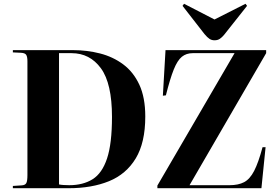

<svg xmlns="http://www.w3.org/2000/svg" viewBox="-20 -995 1467 1015"><path d="M48 0V-12L94 -15Q113 -16 119 -27Q125 -38 125 -69V-671Q125 -695 118.5 -705Q112 -715 91 -716L48 -718V-730H366Q440 -730 508.5 -712.5Q577 -695 631 -655Q685 -615 716.5 -547.5Q748 -480 748 -379Q748 -241 697.5 -157.5Q647 -74 556 -37Q465 0 343 0ZM346 -16Q419 -16 469.5 -47.5Q520 -79 546 -157.5Q572 -236 572 -377Q572 -554 513.5 -634Q455 -714 358 -714H292V-20Q301 -18 315 -17Q329 -16 346 -16ZM812 0V-14L1220 -714H999Q965 -714 941.5 -695Q918 -676 898.5 -627.5Q879 -579 857 -491L841 -489L855 -730H1387V-714L982 -16H1194Q1240 -16 1270.5 -32Q1301 -48 1323.5 -91.5Q1346 -135 1368 -217H1384L1362 0ZM1114 -782Q1099 -782 1087.5 -789.5Q1076 -797 1061 -815L945 -964L953 -975L1114 -892L1278 -975L1286 -964L1164 -810Q1154 -798 1142.5 -790Q1131 -782 1114 -782Z"/></svg>

Font: Literata 72pt
Style: Bold
Weight: 700
Designer: Latin by Veronika Burian and Jose Scaglione. Greek by Irene Vlachou. Cyrillic by Vera Evstafieva.
Foundry: TypeTogether
Version: Version 3.002